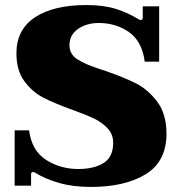

<svg xmlns="http://www.w3.org/2000/svg" viewBox="-20 -730 717 760"><path d="M120 -46Q117 -49 111 -49Q103 -49 103 -41V5H38V-214H95Q106 -133 162.5 -97Q219 -61 290 -61Q351 -61 389.5 -84.5Q428 -108 428 -165Q428 -199 405 -223Q382 -247 351 -261.5Q320 -276 270 -294Q195 -321 151.5 -343.5Q108 -366 76.5 -408.5Q45 -451 45 -519Q45 -613 118.5 -661.5Q192 -710 322 -710Q391 -710 439.5 -694.5Q488 -679 528 -654Q531 -651 537 -651Q545 -651 545 -659V-705H610V-486H553Q542 -567 490.5 -603Q439 -639 371 -639Q323 -639 289 -615.5Q255 -592 255 -551Q255 -514 289 -493.5Q323 -473 377 -456L398 -449Q471 -424 519 -399.5Q567 -375 603 -326.5Q639 -278 639 -201Q639 -91 557 -40.5Q475 10 339 10Q269 10 213.5 -6Q158 -22 120 -46Z"/></svg>

Font: Taviraj Black
Style: Regular
Weight: 900
Designer: Katatrad Team
Foundry: CadsonDemak
Version: Version 1.001